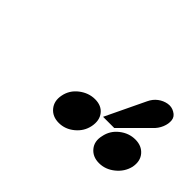

<svg xmlns="http://www.w3.org/2000/svg" viewBox="-56 -1029 533 533"><g transform="rotate(45 211.0 -762.0)"><path d="M261 -695Q266 -721 253 -737.5Q240 -754 215 -754Q190 -754 168.5 -737.5Q147 -721 142 -695Q137 -670 151 -653Q165 -636 190 -636Q215 -636 235.5 -653Q256 -670 261 -695ZM421 -695Q426 -721 412 -737.5Q398 -754 373 -754Q348 -754 327 -737.5Q306 -721 301 -695Q295 -670 309 -653Q323 -636 348 -636Q373 -636 394 -653Q415 -670 421 -695ZM384 -810Q396 -821 402 -835.5Q408 -850 406.5 -863Q405 -876 392 -883Q380 -890 366 -887.5Q352 -885 340 -876Q328 -867 321 -852L265 -735H309Z"/></g></svg>

Font: Advent Pro
Style: Bold Italic
Weight: 700
Italic angle: -12°
Designer: VivaRado, Andreas Kalpakidis
Foundry: VivaRado, Andreas Kalpakidis
Version: Version 3.000